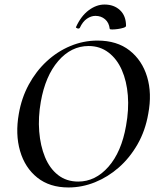

<svg xmlns="http://www.w3.org/2000/svg" viewBox="-20 -815 694 847"><path d="M282 12Q199 12 144.5 -31.5Q90 -75 68.5 -149Q47 -223 63 -313Q75 -383 107 -442Q139 -501 186 -544.5Q233 -588 290.5 -612Q348 -636 410 -636Q496 -636 551.5 -592.5Q607 -549 629 -476Q651 -403 634 -313Q621 -238 586.5 -178Q552 -118 504 -76Q456 -34 399 -11Q342 12 282 12ZM325 -14Q401 -14 458.5 -79.5Q516 -145 536 -260Q549 -331 544 -394Q539 -457 517.5 -506Q496 -555 458.5 -583.5Q421 -612 371 -612Q294 -612 237 -546Q180 -480 160 -366Q148 -298 153 -235Q158 -172 178.5 -122Q199 -72 236 -43Q273 -14 325 -14ZM464 -688Q461 -715 443.5 -730Q426 -745 401 -745Q382 -745 363.5 -732.5Q345 -720 332 -692Q328 -687 321 -690Q314 -693 315 -695Q337 -744 371 -769.5Q405 -795 441 -795Q483 -795 509.5 -770Q536 -745 536 -701Q536 -696 525 -692.5Q514 -689 500 -687Q486 -685 475 -685Q464 -685 464 -688Z"/></svg>

Font: Cormorant SemiBold
Style: Italic
Weight: 600
Italic angle: -10°
Designer: Christian Thalmann (Catharsis Fonts)
Foundry: Catharsis Fonts
Version: Version 4.000